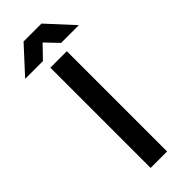

<svg xmlns="http://www.w3.org/2000/svg" viewBox="-333 -916 948 948"><g transform="rotate(-45 140.5 -442.5)"><path d="M-47 -749H77L141 -815L204 -749H328L203 -885H78ZM80 0H195V-700H80Z"/></g></svg>

Font: Unageo
Style: SemiBold
Weight: 600
Designer: Richard Sepsi
Foundry: Richard Sepsi
Version: Version 2.000